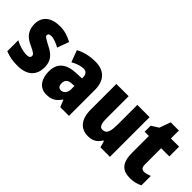

<svg xmlns="http://www.w3.org/2000/svg" viewBox="15 -1273 1892 1892"><g transform="rotate(45 961.0 -327.0)"><path d="M404 -170C404 -259 358 -305 282 -343C205 -384 194 -390 194 -409C194 -426 207 -434 232 -434C268 -434 314 -416 353 -393L397 -516C339 -547 286 -563 225 -563C103 -563 30 -505 30 -400C30 -318 68 -265 143 -230C225 -192 237 -180 237 -160C237 -138 221 -129 187 -129C139 -129 80 -148 31 -174V-21C86 2 140 10 201 10C335 10 404 -55 404 -170Z M719 -563C636 -563 565 -545 508 -513L554 -391C604 -418 648 -432 683 -432C721 -432 741 -410 741 -364V-352L663 -349C531 -343 460 -287 460 -169C460 -70 507 10 602 10C678 10 717 -16 756 -73H760L790 0H911V-363C911 -496 838 -563 719 -563ZM707 -245 741 -247V-200C741 -153 712 -121 676 -121C648 -121 632 -139 632 -177C632 -220 655 -243 707 -245Z M1482 -553H1311V-289C1311 -194 1302 -136 1239 -136C1203 -136 1190 -174 1190 -248V-553H1019V-193C1019 -60 1083 10 1184 10C1246 10 1292 -15 1321 -68H1330L1350 0H1482Z M1823 -133C1794 -133 1779 -151 1779 -187V-417H1893V-553H1779V-664H1665L1623 -548L1549 -501V-417H1608V-182C1608 -46 1661 10 1769 10C1823 10 1862 -2 1900 -21V-152C1872 -141 1847 -133 1823 -133Z"/></g></svg>

Font: Noto Sans Devanagari Condensed Black
Style: Regular
Weight: 900
Width: 3
Designer: Jelle Bosma - Monotype Design Team
Foundry: Monotype Imaging Inc.
Version: Version 2.004